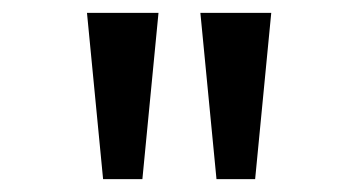

<svg xmlns="http://www.w3.org/2000/svg" viewBox="-20 -749 542 298"><path d="M140 -471 115 -729H226L201 -471ZM316 -471 291 -729H401L376 -471Z"/></svg>

Font: hindi15
Style: Regular
Weight: 400
Designer: Jelle Bosma - Monotype Design Team
Foundry: Monotype Imaging Inc.
Version: Version 2.006